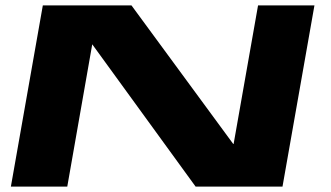

<svg xmlns="http://www.w3.org/2000/svg" viewBox="-20 -695 1232 715"><path d="M20.5 0H230.5L323.5 -530L708.5 0H1032L1151 -675H941L850 -159H848.5L469.5 -675H139.5Z"/></svg>

Font: Anybody ExtraExpanded
Style: Bold Italic
Weight: 700
Width: 8
Italic angle: -10°
Version: Version 1.113;gftools[0.9.25]